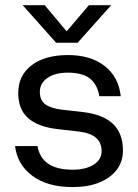

<svg xmlns="http://www.w3.org/2000/svg" viewBox="-20 -728 544 757"><path d="M286.1 -559.5 418.4 -707.6H330.6L242.7 -604.5L156.2 -707.6H69.4L201.3 -559.5ZM291.1 -209.3Q337.4 -203.6 359 -184.4Q380.6 -165.1 380.6 -131.9Q380.6 -98.6 349.2 -78.7Q317.8 -58.9 266.5 -58.9Q143.9 -58.9 127.9 -152.2H39.4Q48.1 -79 107.7 -34.7Q167.2 9.6 266.9 9.6Q326.6 9.6 370.9 -8.2Q415.2 -26 440 -58.2Q464.7 -90.5 464.7 -134.1Q464.7 -202.7 425.2 -239.9Q385.6 -277.1 307.1 -286.2L224 -295.6Q180.1 -300.9 158.6 -316.8Q137.1 -332.7 137.1 -365.9Q137.1 -400.1 167.4 -420.9Q197.7 -441.6 247.9 -441.6Q303.9 -441.6 333.7 -418.9Q363.5 -396.3 371.6 -348.6H456.1Q448.1 -424 393.1 -467.4Q338 -510.9 248.1 -510.9Q157.2 -510.9 104.6 -470.7Q51.9 -430.5 51.9 -361.4Q51.9 -296.4 91.4 -261.9Q131 -227.5 208.1 -218.8Z"/></svg>

Font: Overused Grotesk Light
Style: Regular
Weight: 300
Designer: RandomMaerks
Version: Version 0.005